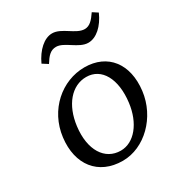

<svg xmlns="http://www.w3.org/2000/svg" viewBox="-178 -869 930 998"><g transform="rotate(-30 286.5 -370.0)"><path d="M270 9C401 9 520 -108 538 -255C557 -409 477 -512 338 -512C203 -512 79 -407 60 -252C41 -98 123 9 270 9ZM152 -266C167 -386 234 -464 321 -464C413 -464 464 -372 447 -237C433 -123 368 -42 287 -42C192 -42 135 -131 152 -266ZM155 -640 188 -619C211 -656 230 -678 264 -678C313 -678 364 -612 421 -612C470 -612 517 -655 546 -721L515 -741C491 -706 471 -683 440 -683C388 -683 338 -749 281 -749C233 -749 185 -705 155 -640Z"/></g></svg>

Font: TPK Tissa Web
Style: Italic
Weight: 400
Italic angle: -7°
Designer: Jacques Le Bailly, Suppakit Chalermlarp | Katatrad Co.,Ltd.
Foundry: Jacques Le Bailly, Cadson Demak Co.,Ltd.
Version: Version 5.000;Glyphs 3.1.2 (3151)